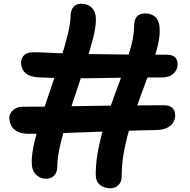

<svg xmlns="http://www.w3.org/2000/svg" viewBox="-20 -837 1017 1029"><path d="M224 121Q194 120 172 98Q150 76 150 32Q150 -14 165 -78Q180 -142 203.5 -216Q227 -290 253.5 -366.5Q280 -443 303.5 -515Q327 -587 342 -647Q357 -707 358 -746Q358 -781 372.5 -798.5Q387 -816 414 -817Q451 -817 472.5 -795Q494 -773 494 -734Q494 -693 479 -633Q464 -573 440.5 -500.5Q417 -428 390.5 -350Q364 -272 340.5 -197Q317 -122 302 -56.5Q287 9 287 57Q287 86 270 104Q253 122 224 121ZM136 -120Q95 -120 71.5 -133Q48 -146 39 -166.5Q30 -187 30 -208Q32 -232 52 -248.5Q72 -265 99 -265Q220 -265 350 -267.5Q480 -270 608.5 -271.5Q737 -273 855 -273Q888 -273 903 -259.5Q918 -246 919 -219Q919 -200 909 -182Q899 -164 876.5 -152.5Q854 -141 819 -140Q741 -139 651.5 -136Q562 -133 470 -129.5Q378 -126 292.5 -123Q207 -120 136 -120ZM569 172Q534 171 513 151.5Q492 132 493 92Q494 24 509 -48Q524 -120 547.5 -193Q571 -266 597.5 -336.5Q624 -407 647 -473Q670 -539 684.5 -596.5Q699 -654 699 -701Q699 -730 713 -747.5Q727 -765 758 -765Q793 -765 814.5 -744Q836 -723 836 -672Q836 -629 821 -574.5Q806 -520 783 -456.5Q760 -393 734 -323.5Q708 -254 684.5 -181.5Q661 -109 646.5 -35.5Q632 38 632 109Q632 139 613.5 156Q595 173 569 172ZM849 -422Q667 -422 507.5 -418.5Q348 -415 197 -422Q155 -423 132.5 -435Q110 -447 101.5 -464.5Q93 -482 93 -499Q93 -525 109 -541Q125 -557 159 -557Q181 -557 203.5 -556Q226 -555 258 -553.5Q290 -552 338 -550.5Q386 -549 457.5 -547.5Q529 -546 631 -545Q733 -544 873 -544Q930 -544 932 -494Q933 -466 911 -444Q889 -422 849 -422Z"/></svg>

Font: Shantell Sans SemiBold
Style: Regular
Weight: 600
Designer: Stephen Nixon, Anya Danilova, Shantell Martin
Foundry: Arrow Type
Version: Version 1.011;[c5ecc13dd]